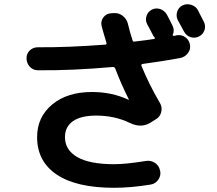

<svg xmlns="http://www.w3.org/2000/svg" viewBox="-20 -852 1040 922"><path d="M828.1 -682.6Q850.6 -686.5 869.1 -673.8Q887.7 -661.1 892.1 -638.2Q896.5 -615.2 882.3 -596.7Q868.2 -578.1 844.7 -573.2Q765.6 -558.6 665 -544.9Q656.2 -543 659.2 -536.1Q695.3 -447.3 748 -357.4Q759.8 -337.9 754.4 -314.5Q749 -291 728.5 -279.3L702.1 -262.7Q657.2 -235.4 603.5 -261.7Q530.3 -296.9 442.4 -296.9Q368.2 -296.9 330.1 -270Q292 -243.2 292 -193.4Q292 -131.8 351.1 -97.7Q410.2 -63.5 528.3 -63.5Q585 -63.5 680.7 -79.1Q704.1 -83 724.1 -69.8Q744.1 -56.6 748 -34.2L749 -32.2Q753.9 -8.8 740.2 10.7Q726.6 30.3 704.1 34.2Q608.4 49.8 528.3 49.8Q346.7 49.8 252.4 -13.7Q158.2 -77.1 158.2 -193.4Q158.2 -290 230.5 -350.1Q302.7 -410.2 421.9 -410.2Q517.6 -410.2 596.7 -373H598.6V-375Q562.5 -446.3 533.2 -523.4Q530.3 -530.3 521.5 -530.3Q322.3 -512.7 162.1 -514.6Q138.7 -514.6 123 -531.7Q107.4 -548.8 107.4 -572.3Q107.4 -594.7 123 -609.9Q138.7 -625 162.1 -625Q306.6 -624 485.4 -637.7Q493.2 -637.7 491.2 -646.5Q476.6 -694.3 467.8 -727.5Q462.9 -750 476.1 -768.1Q489.3 -786.1 511.7 -788.1L525.4 -789.1Q549.8 -791 568.8 -776.4Q587.9 -761.7 593.8 -739.3Q604.5 -694.3 616.2 -659.2Q618.2 -650.4 626 -652.3Q685.5 -659.2 719.7 -665Q721.7 -665 723.1 -667.5Q724.6 -669.9 722.7 -671.9Q717.8 -676.8 714.8 -682.6Q710 -691.4 701.2 -709Q692.4 -726.6 686.5 -736.3Q676.8 -754.9 683.6 -775.4Q690.4 -795.9 709 -805.7Q728.5 -815.4 749 -808.6Q769.5 -801.8 781.2 -782.2Q786.1 -773.4 794.9 -755.9Q803.7 -738.3 808.6 -728.5Q819.3 -706.1 809.6 -685.5Q808.6 -683.6 811 -681.2Q813.5 -678.7 815.4 -679.7Q818.4 -679.7 822.3 -680.7Q826.2 -681.6 828.1 -682.6ZM930.7 -802.7Q935.5 -793 945.3 -773.9Q955.1 -754.9 959 -747.1Q968.8 -727.5 961.9 -707Q955.1 -686.5 935.1 -676.8Q915 -667 894.5 -673.8Q874 -680.7 863.3 -701.2Q854.5 -718.8 834 -754.9Q824.2 -774.4 830.6 -795.4Q836.9 -816.4 856.9 -826.2Q877 -835.9 898.9 -828.6Q920.9 -821.3 930.7 -802.7Z"/></svg>

Font: Rounded Mgen+ 2m bold
Style: Bold
Weight: 700
Designer: [Source Han Sans]
Ryoko NISHIZUKA  (kana & ideographs); Paul D. Hunt (Latin, Greek & Cyrillic); Wenlong ZHANG  (bopomofo
Version: Version 1.059.20150602